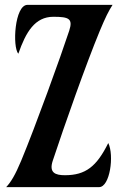

<svg xmlns="http://www.w3.org/2000/svg" viewBox="-20 -767 496 787"><path d="M263.7 -641.1C230 -538.1 125 -248 66.9 -108.4C42 -48.8 24.9 -21 5.4 0H386.2C430.7 0 448.7 -130.4 423.8 -180.7C376 -84.5 331.1 -48.8 246.1 -48.8C207 -48.8 179.7 -58.6 196.3 -108.4C244.1 -252.9 332.5 -503.9 388.7 -639.6C412.6 -696.8 424.8 -721.2 441.4 -747.1H92.8C39.6 -747.1 30.3 -573.7 55.2 -546.9C85.9 -635.3 123 -698.2 198.7 -698.2C262.7 -698.2 279.8 -690.4 263.7 -641.1Z"/></svg>

Font: Amarante
Style: Regular
Weight: 400
Designer: Karolina Lach
Foundry: Sorkin Type Co.
Version: Version 1.001